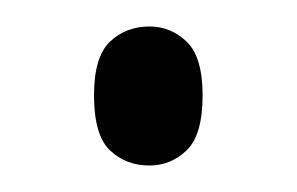

<svg xmlns="http://www.w3.org/2000/svg" viewBox="-20 -429 224 145"><path d="M93 -304Q75 -304 63 -315.5Q51 -327 51 -357Q51 -386 63 -397.5Q75 -409 93 -409Q109 -409 121 -397.5Q133 -386 133 -357Q133 -327 121 -315.5Q109 -304 93 -304Z"/></svg>

Font: Noto Serif Tamil ExtraCondensed Light
Style: Regular
Weight: 300
Width: 2
Designer: Indian Type Foundry, Tom Grace, and the Monotype Design Team
Foundry: Monotype Imaging Inc.
Version: Version 2.004; ttfautohint (v1.8.4.7-5d5b)